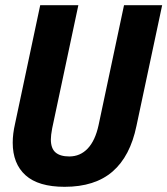

<svg xmlns="http://www.w3.org/2000/svg" viewBox="-20 -710 645 740"><path d="M29 -160Q29 -194 38 -233L135 -690H282L181 -215Q176 -188 176 -173Q176 -138 194 -122.5Q212 -107 247 -107Q289 -107 318 -137.5Q347 -168 360 -228L458 -690H605L506 -225Q482 -108 414 -49Q346 10 229 10Q128 10 78.5 -34.5Q29 -79 29 -160Z"/></svg>

Font: Decalotype
Style: Bold Italic
Weight: 700
Italic angle: -12°
Designer: Alfredo Marco Pradil
Foundry: Alfredo Marco Pradil
Version: Version 1.0